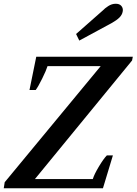

<svg xmlns="http://www.w3.org/2000/svg" viewBox="-45 -1002 727 1022"><path d="M360 -821 503 -947Q512 -957 531 -969.5Q550 -982 571 -982Q590 -982 599.5 -972Q609 -962 609 -948Q609 -943 608 -940Q605 -923 590.5 -908.5Q576 -894 549 -879L377 -786ZM-20 -32 491 -650H208Q201 -627 179.5 -583.5Q158 -540 145 -523H112L148 -700H662L658 -680L141 -49H449Q457 -75 482 -116.5Q507 -158 524 -175H556L503 0H-25Z"/></svg>

Font: Trirong
Style: Bold Italic
Weight: 700
Italic angle: -12°
Designer: Katatrad Team
Foundry: CadsonDemak
Version: Version 1.001